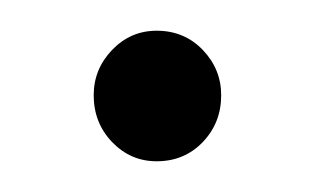

<svg xmlns="http://www.w3.org/2000/svg" viewBox="-20 -398 205 125"><path d="M82 -293Q65 -293 53 -305.5Q41 -318 41 -336Q41 -353 53 -365.5Q65 -378 82 -378Q100 -378 112 -365.5Q124 -353 124 -336Q124 -318 112 -305.5Q100 -293 82 -293Z"/></svg>

Font: DM Sans 16pt ExtraLight
Style: Regular
Weight: 250
Version: Version 4.004;gftools[0.9.30]